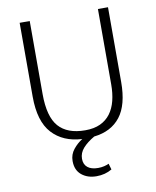

<svg xmlns="http://www.w3.org/2000/svg" viewBox="-91 -700 794 976"><g transform="rotate(-10 306.0 -212.0)"><path d="M78 -630H130V-253Q130 -136 175 -85Q220 -34 312 -34Q358 -34 390 -49Q422 -64 442.5 -91.5Q463 -119 472.5 -157Q482 -195 482 -241V-630H534V-244Q534 -126 487 -65.5Q440 -5 351 5Q313 27 291.5 51.5Q270 76 270 106Q270 135 289 150.5Q308 166 343 166Q360 166 374.5 162.5Q389 159 399 154L408 185Q373 206 328 206Q282 206 251.5 181Q221 156 221 109Q221 75 242 49Q263 23 289 7Q191 2 134.5 -59.5Q78 -121 78 -249Z"/></g></svg>

Font: Mukta Vaani ExtraLight
Style: Regular
Weight: 275
Designer: Noopur Datye, Girish Dalvi, Yashodeep Gholap, Pallavi Karambelkar
Foundry: Ek Type
Version: Version 2.538;PS 1.000;hotconv 16.6.51;makeotf.lib2.5.65220;